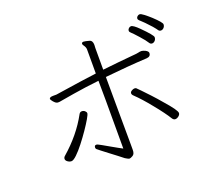

<svg xmlns="http://www.w3.org/2000/svg" viewBox="-127 -923 1253 1114"><g transform="rotate(-20 500.0 -365.5)"><path d="M919 -618Q929 -618 937 -626.5Q945 -635 945 -647Q945 -659 897 -704Q877 -722 859.5 -735.5Q842 -749 834 -749Q826 -749 819.5 -743Q813 -737 813 -729.5Q813 -722 827 -710.5Q841 -699 882 -654Q898 -635 903.5 -626.5Q909 -618 919 -618ZM327 -110Q327 -104 331 -100Q335 -96 351.5 -83.5Q368 -71 390 -54Q412 -37 433.5 -21Q455 -5 468 6Q475 10 482 14Q489 18 494.5 18Q500 18 514 10Q528 2 528 -23V-58L527 -242L526 -474Q670 -489 786 -495Q811 -497 811 -519Q811 -529 794 -538Q781 -544 772 -545H769Q760 -545 751.5 -542.5Q743 -540 709.5 -537.5Q676 -535 625 -529.5Q574 -524 526 -519V-652L527 -672Q527 -699 508 -704Q496 -707 488 -709Q480 -711 474 -711Q462 -711 462 -701Q462 -697 467 -690Q478 -675 478 -662V-513Q411 -505 221 -476H201Q177 -476 177 -464Q177 -463 182.5 -454.5Q188 -446 197 -438Q206 -430 215.5 -430Q225 -430 231 -431.5Q237 -433 316.5 -446Q396 -459 478 -468Q479 -410 479 -346V-49Q469 -54 450.5 -64.5Q432 -75 411.5 -86.5Q391 -98 368.5 -111Q346 -124 339 -124Q327 -124 327 -110ZM845 -565Q855 -565 863 -573.5Q871 -582 871 -594.5Q871 -607 810 -668Q777 -701 763 -701Q755 -701 748.5 -694.5Q742 -688 742 -680.5Q742 -673 750.5 -666Q759 -659 789 -625.5Q819 -592 829 -575Q835 -565 845 -565ZM853 -133Q853 -151 790 -222Q764 -253 737 -282Q710 -311 691 -330.5Q672 -350 669 -352.5Q666 -355 658.5 -355Q651 -355 641 -349Q631 -343 631 -334.5Q631 -326 640 -318Q679 -281 728 -220Q752 -191 772.5 -163Q793 -135 801.5 -120.5Q810 -106 821 -106Q832 -106 842.5 -114.5Q853 -123 853 -133ZM146 -125Q138 -118 138 -108.5Q138 -99 149 -91Q160 -83 172 -83Q184 -83 206 -104Q228 -125 253 -157Q278 -189 301 -222.5Q324 -256 338.5 -281Q353 -306 353 -313.5Q353 -321 345 -328Q337 -335 326 -335Q315 -335 309 -324Q250 -215 146 -125Z"/></g></svg>

Font: LXGW WenKai TC Light
Style: Regular
Weight: 300
Designer: LXGW / Fontworks Inc.
Foundry: LXGW / Fontworks Inc.
Version: Version 1.330